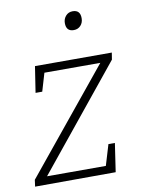

<svg xmlns="http://www.w3.org/2000/svg" viewBox="-84 -792 623 849"><g transform="rotate(-10 228.0 -367.5)"><path d="M385 -129 366 -1 4 0 8 -30 383 -489H132L108 -408H78L96 -525H441L436 -494L64 -36H328L356 -129ZM293 -652Q259 -652 259 -689Q259 -708 271 -721.5Q283 -735 302 -735Q336 -735 336 -698Q336 -678 324 -665Q312 -652 293 -652Z"/></g></svg>

Font: Bitter Light
Style: Italic
Weight: 300
Italic angle: -9°
Designer: Sol Matas, and Bitter project Authors
Foundry: Sol Matas
Version: Version 2.001